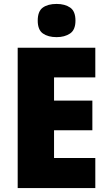

<svg xmlns="http://www.w3.org/2000/svg" viewBox="-20 -957 550 977"><path d="M465 0H70V-714H465V-563H255V-445H450V-294H255V-153H465ZM268 -937Q310 -937 337 -918.5Q364 -900 364 -852Q364 -805 336.5 -786.5Q309 -768 268 -768Q225 -768 198.5 -786.5Q172 -805 172 -852Q172 -900 198 -918.5Q224 -937 268 -937Z"/></svg>

Font: Noto Sans Tamil SemiCondensed Black
Style: Regular
Weight: 900
Width: 4
Designer: Jelle Bosma - Monotype Design Team
Foundry: Monotype Imaging Inc.
Version: Version 2.004; ttfautohint (v1.8.4.7-5d5b)